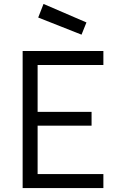

<svg xmlns="http://www.w3.org/2000/svg" viewBox="-20 -955 604 975"><path d="M95 0V-696H505V-625H171V-387H445V-317H171V-71H505V0ZM201 -935 419 -841 394 -779 174 -866Z"/></svg>

Font: TypoPRO Titillium Maps
Style: 400 wt
Weight: 400
Designer: Campivisivi
Foundry: Accademia di Belle Arti di Urbino and students of MA course of Visual design
Version: Version 001.001